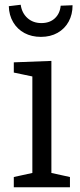

<svg xmlns="http://www.w3.org/2000/svg" viewBox="-20 -787 338 807"><path d="M196 -51 187 -62 274 -43V0H38V-43L125 -62L116 -51V-473L124 -464L38 -482V-525L196 -531ZM152 -632Q113 -632 83 -648Q53 -664 35.5 -693.5Q18 -723 17 -761L67 -767Q72 -732 95.5 -711Q119 -690 154 -690Q189 -690 210.5 -710Q232 -730 235 -763L285 -765Q285 -726 268.5 -696Q252 -666 222 -649Q192 -632 152 -632Z"/></svg>

Font: Pack4
Style: Regular
Weight: 400
Version: Version 2.002